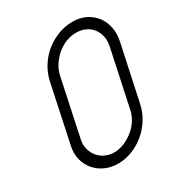

<svg xmlns="http://www.w3.org/2000/svg" viewBox="-172 -838 886 952"><g transform="rotate(-30 271.5 -361.5)"><path d="M138 -522Q147 -564 169.5 -600.5Q192 -637 224.5 -664Q257 -691 297.5 -707Q338 -723 383 -723Q424 -723 456.5 -707Q489 -691 510 -664Q531 -637 539 -600Q547 -563 538 -521L469 -199Q460 -158 437 -121.5Q414 -85 381.5 -58Q349 -31 309.5 -15.5Q270 0 229 0Q188 0 154.5 -15.5Q121 -31 99 -57.5Q77 -84 68.5 -118.5Q60 -153 68 -192ZM127 -197Q121 -169 127.5 -143.5Q134 -118 149.5 -99Q165 -80 188.5 -69Q212 -58 240 -58Q268 -58 296 -69.5Q324 -81 348 -100Q372 -119 389 -144.5Q406 -170 412 -198L481 -522Q488 -553 482.5 -579.5Q477 -606 462 -625.5Q447 -645 423.5 -656Q400 -667 370 -667Q340 -667 311.5 -655.5Q283 -644 259.5 -624Q236 -604 219 -577.5Q202 -551 196 -522Z"/></g></svg>

Font: VDS
Style: Thin Italic
Weight: 100
Width: 0
Designer: artmaker
Foundry: artmaker
Version: Version 1.000 2012 initial release